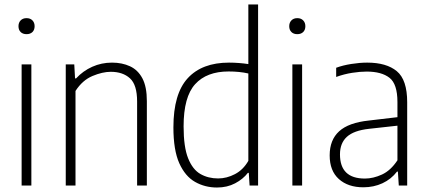

<svg xmlns="http://www.w3.org/2000/svg" viewBox="-20 -828 1908 857"><path d="M76.5 0V-540.5H120V0ZM98.5 -675.5Q82 -675.5 72.2 -685Q62.5 -694.5 62.5 -711Q62.5 -727 72.2 -737Q82 -747 98.5 -747Q115 -747 124.8 -737Q134.5 -727 134.5 -711Q134.5 -694.5 124.8 -685Q115 -675.5 98.5 -675.5Z M273.5 0V-540.5H311.5L315 -478H319.5Q350.5 -511.5 391.8 -530Q433 -548.5 480 -548.5Q525 -548.5 560.2 -532.2Q595.5 -516 615.5 -478.5Q635.5 -441 635.5 -376.5V0H592V-375Q592 -449.5 560 -478.5Q528 -507.5 474.5 -507.5Q437.5 -507.5 392.8 -488.8Q348 -470 317 -422V0Z M948.5 9Q895 9 850.8 -16Q806.5 -41 780.2 -99.5Q754 -158 754 -259.5Q754 -409.5 818 -479Q882 -548.5 1002 -548.5Q1023.5 -548.5 1046.2 -546.8Q1069 -545 1088.5 -542V-808H1132V0H1094L1090.5 -56.5H1086.5Q1065 -28.5 1029.5 -9.8Q994 9 948.5 9ZM953.5 -31.5Q992 -31.5 1028.8 -50.8Q1065.5 -70 1088.5 -110V-500Q1049.5 -509 1000.5 -509Q902.5 -509 851 -452.2Q799.5 -395.5 799.5 -264Q799.5 -171.5 819.8 -121.2Q840 -71 874.8 -51.2Q909.5 -31.5 953.5 -31.5Z M1285 0V-540.5H1328.5V0ZM1307 -675.5Q1290.5 -675.5 1280.8 -685Q1271 -694.5 1271 -711Q1271 -727 1280.8 -737Q1290.5 -747 1307 -747Q1323.5 -747 1333.2 -737Q1343 -727 1343 -711Q1343 -694.5 1333.2 -685Q1323.5 -675.5 1307 -675.5Z M1602 8Q1533.5 8 1492.5 -28.8Q1451.5 -65.5 1451.5 -134.5Q1451.5 -203.5 1493.8 -242Q1536 -280.5 1626.5 -290L1754 -305V-372.5Q1754 -453 1718.5 -480.8Q1683 -508.5 1616.5 -508.5Q1587.5 -508.5 1552 -503Q1516.5 -497.5 1480.5 -484.5V-525.5Q1510 -536.5 1548 -542.5Q1586 -548.5 1619 -548.5Q1705 -548.5 1751.2 -510.2Q1797.5 -472 1797.5 -371.5V0H1760L1756 -62H1752Q1726 -28 1687 -10Q1648 8 1602 8ZM1497.5 -139Q1497.5 -31 1608.5 -31Q1646 -31 1685 -49Q1724 -67 1754 -112.5V-267L1627 -253Q1559 -245.5 1528.2 -217.2Q1497.5 -189 1497.5 -139Z"/></svg>

Font: Encode Sans Semi Condensed ExtraLight
Style: Regular
Weight: 200
Width: 4
Designer: Multiple Designers
Foundry: Impallari Type
Version: Version 3.000; ttfautohint (v1.8.3) -l 8 -r 50 -G 200 -x 14 